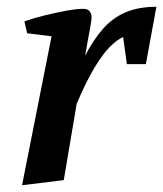

<svg xmlns="http://www.w3.org/2000/svg" viewBox="-20 -536 481 566"><path d="M45 10 132 -429 60 -438 52 -473Q80 -483 113 -491Q146 -499 176 -504.5Q206 -510 226 -510Q238 -510 244 -503Q250 -496 250 -484Q250 -478 246.5 -458Q243 -438 238.5 -414.5Q234 -391 231 -372Q256 -420 284.5 -452Q313 -484 351 -500Q389 -516 441 -516L410 -347H354L343 -427Q325 -419 304 -398Q283 -377 258.5 -336.5Q234 -296 206 -230L168 -5Z"/></svg>

Font: Manuale SemiBold
Style: Italic
Weight: 600
Italic angle: -11°
Designer: Eduardo Tunni / Pablo Cosgaya
Foundry: Eduardo Tunni / Pablo Cosgaya
Version: Version 1.002